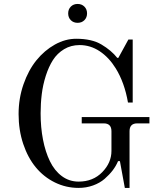

<svg xmlns="http://www.w3.org/2000/svg" viewBox="-20 -919 762 953"><path d="M331.5 -818.8Q318.4 -832 318.4 -852.5Q318.4 -873 331.5 -886.2Q344.7 -899.4 365.2 -899.4Q385.7 -899.4 398.9 -886.2Q412.1 -873 412.1 -852.5Q412.1 -832 398.9 -818.8Q385.7 -805.7 365.2 -805.7Q344.7 -805.7 331.5 -818.8ZM72.3 -353Q72.3 -430.7 96.7 -500.7Q121.1 -570.8 160.9 -619.9Q200.7 -668.9 252.4 -697.8Q304.2 -726.6 358.4 -726.6Q435.5 -726.6 483.4 -698.2Q532.7 -668.9 562 -631.8H567.4L617.2 -722.7H638.7V-410.2H615.2Q598.1 -509.3 554.2 -580.1Q521 -633.8 474.9 -664.6Q428.7 -695.3 375 -695.3Q332 -695.3 298.1 -674.8Q264.2 -654.3 242.9 -621.1Q221.7 -587.9 207.3 -542.7Q192.9 -497.6 187.3 -451.7Q181.6 -405.8 181.6 -356.4Q181.6 -286.6 193.4 -226.1Q205.1 -165.5 227.8 -118.7Q250.5 -71.8 287.1 -44.7Q323.7 -17.6 370.1 -17.6Q441.9 -17.6 487.5 -64.5Q533.2 -111.3 533.2 -169.9V-267.6Q533.2 -306.6 495.1 -306.6H385.7V-337.9H721.7V-306.6H661.1Q623 -306.6 623 -267.6V13.7H599.6L575.2 -119.1H565.9Q556.2 -95.7 539.6 -73.7Q522.9 -51.8 499.3 -31.2Q475.6 -10.7 441.9 1.5Q408.2 13.7 370.1 13.7Q307.6 13.7 252.4 -13.4Q197.3 -40.5 157.7 -88.4Q118.2 -136.2 95.2 -204.8Q72.3 -273.4 72.3 -353Z"/></svg>

Font: Theano Modern
Style: Regular
Weight: 400
Designer: Alexey Kryukov
Version: Version 2.00